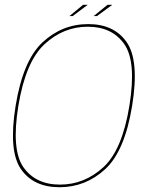

<svg xmlns="http://www.w3.org/2000/svg" viewBox="-20 -781 627 805"><path d="M229.5 4Q338.5 4 420.8 -71.5Q503 -147 534 -337.5Q564.5 -526.5 511.8 -603.2Q459 -680 350 -680Q241 -680 158.8 -604Q76.5 -528 45.5 -337.5Q15 -148 67.8 -72Q120.5 4 229.5 4ZM231.5 -7Q129.5 -7 78.2 -79.8Q27 -152.5 57 -337.5Q87.5 -522.5 166.8 -595.8Q246 -669 348 -669Q450 -669 501.2 -595.8Q552.5 -522.5 522.5 -337.5Q492.5 -152 413 -79.5Q333.5 -7 231.5 -7ZM372.5 -713.5H386.5L451 -761H431ZM271 -713.5H284.5L348 -761H328.5Z"/></svg>

Font: Anybody UltraCondensed Thin Thin
Style: Italic
Weight: 250
Italic angle: -10°
Version: Version 1.111